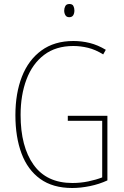

<svg xmlns="http://www.w3.org/2000/svg" viewBox="-20 -1023 620 960"><path d="M319 -444H517V-121Q476 -102 429.5 -92.5Q383 -83 341 -83Q244 -83 181 -128.5Q118 -174 87.5 -256Q57 -338 57 -447Q57 -556 89.5 -639.5Q122 -723 187 -770.5Q252 -818 347 -818Q389 -818 429 -808Q469 -798 509 -774L496 -751Q457 -775 420 -784Q383 -793 347 -793Q259 -793 200.5 -748.5Q142 -704 112.5 -626Q83 -548 83 -448Q83 -290 148 -199Q213 -108 342 -108Q383 -108 421.5 -116Q460 -124 491 -136V-419H319ZM327 -1003Q342 -1003 347 -993Q352 -983 352 -971Q352 -956 346 -946.5Q340 -937 326 -937Q313 -937 307 -947Q301 -957 301 -970Q301 -982 306.5 -992.5Q312 -1003 327 -1003Z"/></svg>

Font: Noto Sans Kannada UI Condensed Thin
Style: Regular
Weight: 100
Width: 3
Designer: Jelle Bosma - Monotype Design Team
Foundry: Monotype Imaging Inc.
Version: Version 2.005; ttfautohint (v1.8.4.7-5d5b)